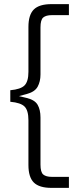

<svg xmlns="http://www.w3.org/2000/svg" viewBox="-20 -818 404 932"><path d="M230 94Q170.5 94 144.2 68Q118 42 118 -17V-234.5Q118 -282 99.2 -300.8Q80.5 -319.5 30 -324V-380Q80.5 -384.5 99.2 -403.5Q118 -422.5 118 -469.5V-687Q118 -746 144.2 -772Q170.5 -798 230 -798H314.5V-744.5H232Q203.5 -744.5 190 -733.2Q176.5 -722 176.5 -684.5V-456Q176.5 -422.5 162.8 -397.2Q149 -372 109.5 -361.5L72 -351.5L109.5 -342.5Q149 -333 162.8 -309Q176.5 -285 176.5 -248V-19.5Q176.5 18 190 29.2Q203.5 40.5 232 40.5H314.5V94Z"/></svg>

Font: Spline Sans Light
Style: Regular
Weight: 300
Designer: Eben Sorkin, Mirko Velimirovic
Foundry: Sorkin Type
Version: Version 1.000; ttfautohint (v1.8.3)